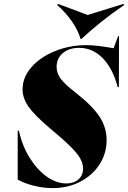

<svg xmlns="http://www.w3.org/2000/svg" viewBox="-20 -956 658 987"><path d="M587 -770H592L591 -508H585Q560 -604 508 -657Q456 -710 387 -710Q335 -710 303 -683Q271 -656 271 -612Q271 -580 291.5 -552Q312 -524 366 -482Q453 -414 490.5 -358Q528 -302 528 -236Q528 -167 491.5 -110.5Q455 -54 391.5 -21.5Q328 11 251 11Q204 11 155 -1Q106 -13 71 -33V-284H77Q94 -207 132.5 -145Q171 -83 220.5 -48Q270 -13 321 -13Q360 -13 383.5 -34Q407 -55 407 -89Q407 -124 380 -160.5Q353 -197 283 -257L235 -298Q156 -365 126 -408.5Q96 -452 96 -497Q96 -558 141 -610Q186 -662 262 -693Q338 -724 426 -724Q475 -724 564 -708ZM399 -756H394Q382 -799 349.5 -846Q317 -893 274 -930L278 -936L431 -879L615 -936L618 -930Q495 -846 399 -756Z"/></svg>

Font: Nyght Serif Dark Italic
Style: Regular
Weight: 800
Italic angle: -16°
Designer: Maksym Kobuzan
Version: Version 0.400